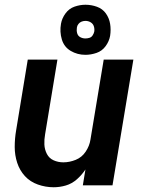

<svg xmlns="http://www.w3.org/2000/svg" viewBox="-20 -781 616 809"><path d="M206 8Q232 8 257.5 0.5Q283 -7 304 -25.5Q325 -44 340 -67L329 0H454L542 -530H417L361 -192Q357 -166 341 -142Q325 -118 299 -107.5Q273 -97 247 -97Q225 -97 206 -105.5Q187 -114 177.5 -132.5Q168 -151 167 -172Q166 -193 170 -215L222 -530H97L48 -232Q42 -197 42 -162Q42 -127 52.5 -95Q63 -63 85 -39Q107 -15 139.5 -3.5Q172 8 206 8ZM340 -550Q363 -550 386.5 -558Q410 -566 425 -586.5Q440 -607 444 -630Q448 -656 444 -680.5Q440 -705 426 -724.5Q412 -744 388.5 -752.5Q365 -761 340 -761Q317 -761 294 -753Q271 -745 256 -724.5Q241 -704 237 -681Q231 -647 240.5 -615Q250 -583 278 -566.5Q306 -550 340 -550ZM340 -619Q328 -619 318 -624.5Q308 -630 305 -641.5Q302 -653 304 -665Q305 -673 310.5 -680Q316 -687 324 -690Q332 -693 340 -693Q352 -693 362 -687Q372 -681 375.5 -670Q379 -659 377 -647Q375 -639 370 -631.5Q365 -624 356.5 -621.5Q348 -619 340 -619Z"/></svg>

Font: Iosevka Sparkle Oblique
Style: Bold
Weight: 700
Italic angle: -9°
Designer: Belleve Invis
Foundry: Belleve Invis
Version: Version 4.5.0; ttfautohint (v1.8.3)